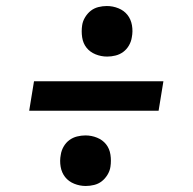

<svg xmlns="http://www.w3.org/2000/svg" viewBox="-20 -659 640 638"><path d="M336 -471Q316 -471 297.5 -478.5Q279 -486 267.5 -500.5Q256 -515 253 -535Q250 -555 253 -575Q255 -589 263 -602Q271 -615 282 -623.5Q293 -632 307 -635.5Q321 -639 335 -639Q355 -639 373.5 -631.5Q392 -624 403.5 -609.5Q415 -595 418.5 -575Q422 -555 418 -535Q416 -521 408.5 -508Q401 -495 389.5 -486.5Q378 -478 364 -474.5Q350 -471 336 -471ZM77 -291 93 -389H523L507 -291ZM265 -41Q245 -41 226.5 -48.5Q208 -56 196.5 -70.5Q185 -85 181.5 -105Q178 -125 182 -145Q184 -159 191.5 -172Q199 -185 210.5 -193.5Q222 -202 236 -205.5Q250 -209 264 -209Q284 -209 302.5 -201.5Q321 -194 332.5 -179.5Q344 -165 347 -145Q350 -125 347 -105Q345 -91 337 -78Q329 -65 318 -56.5Q307 -48 293 -44.5Q279 -41 265 -41Z"/></svg>

Font: Iosevka HT Extrabold Extended
Style: Italic
Weight: 800
Width: 7
Italic angle: -9°
Monospace: yes
Designer: Belleve Invis
Foundry: Belleve Invis
Version: Version 32.3.0; ttfautohint (v1.8.4)